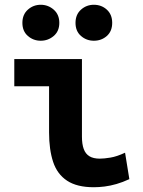

<svg xmlns="http://www.w3.org/2000/svg" viewBox="-20 -774 600 806"><path d="M374 12Q303 12 261.5 -15.5Q220 -43 203 -94.5Q186 -146 186 -218V-412H40V-526H324V-200Q324 -169 331.5 -148.5Q339 -128 355.5 -118Q372 -108 399 -108Q417 -108 444 -112.5Q471 -117 505 -133L523 -22Q495 -9 469 -1.5Q443 6 419 9Q395 12 374 12ZM374 -603Q343 -603 320 -623Q297 -643 297 -678Q297 -713 320 -733.5Q343 -754 374 -754Q406 -754 428.5 -733.5Q451 -713 451 -678Q451 -643 428.5 -623Q406 -603 374 -603ZM151 -603Q120 -603 97 -623Q74 -643 74 -678Q74 -713 97 -733.5Q120 -754 151 -754Q182 -754 205.5 -733.5Q229 -713 229 -678Q229 -643 205.5 -623Q182 -603 151 -603Z"/></svg>

Font: Ubuntu Sans Mono
Style: Regular
Weight: 400
Monospace: yes
Designer: Dalton Maag Ltd
Foundry: Dalton Maag Ltd
Version: Version 1.006